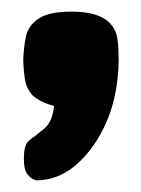

<svg xmlns="http://www.w3.org/2000/svg" viewBox="-20 -712 242 330"><path d="M42 -402Q42 -402 37 -404Q32 -406 26.5 -413.5Q21 -421 21 -439Q21 -462 28.5 -469Q36 -476 39 -477Q41 -479 55.5 -490.5Q70 -502 73 -530Q61 -533 52 -537.5Q43 -542 36 -548Q25 -560 22.5 -578Q20 -596 20 -612Q21 -631 24.5 -649Q28 -667 45.5 -679.5Q63 -692 103 -692Q149 -692 168 -673Q180 -661 182 -644Q184 -627 184 -609Q184 -601 183.5 -593Q183 -585 182 -577Q177 -529 157 -489.5Q137 -450 107.5 -426Q78 -402 42 -402Z"/></svg>

Font: Fredoka Expanded SemiBold
Style: Regular
Weight: 600
Width: 7
Designer: Ben Nathan
Foundry: Milena B. Brandão, Ben Nathan
Version: Version 2.001